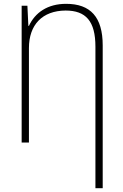

<svg xmlns="http://www.w3.org/2000/svg" viewBox="-20 -744 641 1002"><path d="M325 -724C228 -724 163 -678 131 -609H128L123 -714H93V0H131V-493C131 -615 201 -688 322 -689C428 -689 478 -634 478 -500V238H516V-507C516 -655 452 -724 325 -724Z"/></svg>

Font: Noto Sans SemiCondensed ExtraLight
Style: Regular
Weight: 200
Width: 4
Designer: Monotype Design Team
Foundry: Monotype Imaging Inc.
Version: Version 2.013